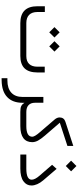

<svg xmlns="http://www.w3.org/2000/svg" viewBox="675 -1400 953 2343"><g transform="rotate(90 1151.5 -228.5)"><path d="M261.2 -73.2C217.3 -73.2 184.1 -85 161.1 -107.9C138.2 -130.9 126.5 -164.6 126.5 -209V-299.3H56.2V-208.5C56.2 -69.3 125 0 262.7 0H662.6C730.5 0 781.2 -17.6 814.5 -52.2C847.7 -86.9 864.3 -139.6 864.3 -210.4V-297.9H793.9V-209C793.9 -164.6 782.7 -130.9 760.7 -107.9C738.8 -85 706.5 -73.2 664.1 -73.2ZM482.9 -416.5 545.9 -353 609.4 -416.5 545.9 -480ZM311 -416.5 374.5 -353 437.5 -416.5 374.5 -480Z M1353 0C1357.4 0 1360.4 -3.4 1362.8 -9.8C1365.2 -16.1 1366.2 -24.4 1366.2 -34.7V-40C1366.2 -50.3 1365.2 -58.1 1362.8 -64.5C1360.4 -70.3 1357.4 -73.2 1353.5 -73.2H1346.2C1309.6 -73.2 1281.7 -82.5 1262.7 -100.6C1243.7 -118.7 1233.9 -145 1233.9 -179.7V-281.2H1163.1V-27.8C1163.1 32.2 1145.5 78.1 1110.8 109.9C1076.2 141.6 1026.4 157.7 961.4 157.7H934.6V228.5L962.4 228C1051.3 226.6 1118.7 204.1 1165 159.7C1211.4 115.7 1234.4 53.2 1234.4 -28.3V-31.2V-50.3C1240.7 -40.5 1247.1 -32.7 1252.4 -27.3C1257.8 -22 1264.6 -16.6 1272.9 -12.2C1281.2 -7.8 1291.5 -4.4 1303.2 -2.9C1314.5 -1 1329.1 0 1346.2 0Z M1349.6 -73.2C1347.2 -73.2 1344.7 -71.8 1342.8 -69.3C1340.8 -66.4 1339.4 -62.5 1338.4 -57.6C1337.4 -52.7 1336.9 -46.9 1336.9 -40V-34.7C1336.9 -11.7 1341.3 0 1349.6 0H1518.1C1584 0 1633.3 -12.7 1666 -37.6C1698.7 -62.5 1714.8 -98.6 1714.8 -146C1714.8 -168 1708.5 -190.9 1696.3 -214.8C1683.6 -238.8 1663.1 -266.6 1635.3 -299.3L1484.9 -473.6L1477.5 -481.9L1487.8 -485.4L1761.2 -574.7V-646.5L1466.3 -550.3C1431.2 -539.1 1413.6 -515.6 1413.1 -480C1413.1 -459 1421.4 -438.5 1438.5 -418.5L1591.8 -240.2C1629.4 -197.8 1648.4 -166 1648.4 -146C1648.4 -97.7 1605.5 -73.2 1519 -73.2Z M1940.9 -619.6 2005.9 -554.7 2070.8 -619.6 2005.9 -684.6ZM2036.1 0C2105 0 2157.2 -12.7 2191.9 -38.1C2226.6 -63 2243.7 -95.7 2243.7 -136.2C2243.7 -158.2 2238.3 -181.6 2227.5 -206.5C2216.8 -231 2201.2 -255.4 2180.7 -279.3L2040.5 -442.9L1991.2 -387.7L2123.5 -234.9C2156.2 -197.3 2172.9 -165 2172.9 -139.2C2172.9 -95.2 2127.4 -73.2 2036.6 -73.2H1865.7V0Z"/></g></svg>

Font: Shabnam FD Light
Style: Regular
Weight: 300
Foundry: DejaVu fonts team - Redesigned by Saber Rastikerdar - Based on Vazir font
Version: Version 5.00;October 20, 2019;FontCreator 12.0.0.2547 64-bit